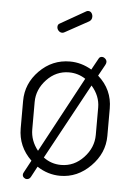

<svg xmlns="http://www.w3.org/2000/svg" viewBox="-53 -737 566 810"><g transform="rotate(5 230.5 -332.5)"><path d="M230 -478Q278 -478 322 -452L349 -501Q353 -509 363 -509Q370 -509 376.5 -503Q383 -497 383 -489Q383 -483 379 -476L353 -429Q414 -375 414 -295V-179Q414 -106 358.5 -50Q303 6 230 6Q178 6 132 -24L108 21Q102 32 91 32Q84 32 78.5 27Q73 22 73 15Q73 10 76 5L104 -47Q47 -102 47 -179V-295Q47 -369 101 -423.5Q155 -478 230 -478ZM365 -179V-295Q365 -344 329 -385L155 -65Q188 -40 230 -40Q285 -40 325 -82.5Q365 -125 365 -179ZM96 -179Q96 -131 128 -91L300 -411Q268 -432 230 -432Q175 -432 135.5 -390Q96 -348 96 -295ZM296 -654 196 -599Q191 -596 186 -596Q177 -596 170.5 -603Q164 -610 164 -619Q164 -630 173 -634L280 -695Q284 -697 288 -697Q297 -697 302 -690Q307 -683 307 -674Q307 -661 296 -654Z"/></g></svg>

Font: Dosis
Style: Light
Weight: 300
Designer: Edgar Tolentino, Pablo Impallari, Igino Marini
Foundry: Edgar Tolentino, Pablo Impallari, Igino Marini
Version: Version 1.007